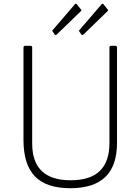

<svg xmlns="http://www.w3.org/2000/svg" viewBox="-20 -984 742 1014"><path d="M351 10Q225 10 164.5 -52.5Q104 -115 104 -245V-731Q104 -742 112 -742H140Q146 -742 148 -740Q150 -738 150 -732V-226Q150 -32 353 -32Q456 -32 507 -81Q558 -130 558 -229V-733Q558 -742 566 -742H590Q598 -742 598 -733V-230Q598 -109 536.5 -49.5Q475 10 351 10ZM407 -935Q410 -932 410 -930Q410 -927 404 -922L280 -802Q272 -796 268 -803L259 -816Q254 -821 259 -826L376 -962Q380 -967 385 -962ZM548 -935Q551 -932 551 -930Q551 -927 545 -922L421 -802Q413 -796 409 -803L400 -816Q395 -821 400 -826L517 -962Q521 -967 526 -962Z"/></svg>

Font: Libre Franklin Thin
Style: Regular
Weight: 250
Designer: Pablo Impallari, Rodrigo Fuenzalida
Foundry: Impallari Type
Version: Version 1.002; ttfautohint (v1.5)